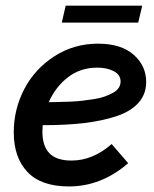

<svg xmlns="http://www.w3.org/2000/svg" viewBox="-20 -652 545 681"><path d="M484.4 -631.8 470.2 -571.8H199.2L212.9 -631.8ZM498.5 -361.3Q498.5 -317.9 470.9 -287.1Q443.4 -256.3 391.8 -239.5Q340.3 -222.7 276.9 -215.3Q213.4 -208 131.3 -208Q130.4 -192.4 130.4 -184.6Q130.4 -134.3 155.3 -108.4Q180.2 -82.5 233.9 -82.5Q309.1 -82.5 376 -141.1L434.6 -73.2Q339.4 9.3 224.6 9.3Q126 9.3 77.4 -42Q28.8 -93.3 28.8 -182.6Q28.8 -264.6 66.2 -336.2Q103.5 -407.7 172.9 -452.4Q242.2 -497.1 327.6 -497.1Q409.7 -497.1 454.1 -457.8Q498.5 -418.5 498.5 -361.3ZM324.7 -412.1Q265.6 -412.1 221.4 -378.2Q177.2 -344.2 152.8 -289.6Q174.3 -290 189 -290.3Q203.6 -290.5 228.8 -291.5Q253.9 -292.5 271.7 -294.7Q289.6 -296.9 312.3 -300.3Q335 -303.7 350.3 -309.3Q365.7 -314.9 379.6 -322.3Q393.6 -329.6 400.6 -339.8Q407.7 -350.1 407.7 -362.8Q407.7 -386.7 383.8 -399.4Q359.9 -412.1 324.7 -412.1Z"/></svg>

Font: HK Grotesk SmBold Legacy Italic
Style: Regular
Weight: 600
Italic angle: -13°
Designer: Alfredo Marco Pradil
Foundry: Hanken Design Co.
Version: Version 2.022;PS 002.022;hotconv 1.0.88;makeotf.lib2.5.64775